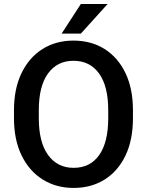

<svg xmlns="http://www.w3.org/2000/svg" viewBox="-20 -922 729 952"><path d="M639.2 -375V-335.9Q639.2 -228.5 602.3 -151.1Q565.4 -73.7 499.3 -32Q433.1 9.8 345.2 9.8Q258.3 9.8 191.7 -32Q125 -73.7 87.2 -151.1Q49.3 -228.5 49.3 -335.9V-375Q49.3 -482.4 86.9 -559.8Q124.5 -637.2 190.9 -679Q257.3 -720.7 344.2 -720.7Q432.1 -720.7 498.5 -679Q564.9 -637.2 602.1 -559.8Q639.2 -482.4 639.2 -375ZM516.6 -335.9V-376Q516.6 -494.6 471.2 -557.6Q425.8 -620.6 344.2 -620.6Q263.7 -620.6 218 -557.6Q172.4 -494.6 172.4 -376V-335.9Q172.4 -216.8 218.5 -153.3Q264.6 -89.8 345.2 -89.8Q427.2 -89.8 471.9 -153.3Q516.6 -216.8 516.6 -335.9ZM285.6 -755.4 380.9 -902.3H513.7L380.9 -755.4Z"/></svg>

Font: Vazirmatn UI FD Medium
Style: Regular
Weight: 500
Designer: Saber Rastikerdar
Foundry: Saber Rastikerdar
Version: Version 33.003